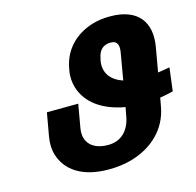

<svg xmlns="http://www.w3.org/2000/svg" viewBox="-106 -831 970 951"><g transform="rotate(-15 379.0 -355.5)"><path d="M366 -108C283 -108 242 -155 254 -224L275 -344L114 -343L93 -224C87 -190 88 -158 97 -130C122 -48 200 10 337 10C381 10 421 5 458 -6C564 -37 647 -111 667 -224L675 -268C698 -272 722 -276 743 -282L758 -401C738 -397 718 -394 697 -391L719 -516C740 -638 683 -721 538 -721C505 -721 474 -717 445 -708C359 -681 294 -619 277 -525L275 -514C269 -483 272 -453 280 -426C306 -342 384 -287 497 -267L489 -224C478 -159 439 -108 366 -108ZM507 -595C546 -595 550 -567 543 -530L520 -397C463 -416 426 -457 437 -521L440 -533C446 -569 467 -595 507 -595Z"/></g></svg>

Font: Asimov
Style: XWidIt
Weight: 500
Designer: Google
Version: Version 2.000980; 2014